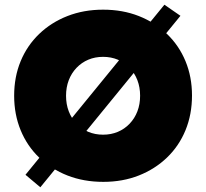

<svg xmlns="http://www.w3.org/2000/svg" viewBox="-20 -761 874 814"><path d="M151 33 88 -20 677 -741 745 -694ZM418 10Q335 10 266 -17Q197 -44 146 -93Q95 -142 67.5 -209Q40 -276 40 -355Q40 -435 67.5 -501.5Q95 -568 146 -617Q197 -666 266 -693Q335 -720 417 -720Q500 -720 568.5 -693Q637 -666 688 -617Q739 -568 766.5 -501.5Q794 -435 794 -356Q794 -276 766.5 -209Q739 -142 688 -93Q637 -44 568.5 -17Q500 10 418 10ZM417 -190Q451 -190 479.5 -202Q508 -214 529.5 -236.5Q551 -259 562.5 -289Q574 -319 574 -355Q574 -391 562.5 -421Q551 -451 529.5 -473.5Q508 -496 479.5 -508Q451 -520 417 -520Q383 -520 354.5 -508Q326 -496 304.5 -473.5Q283 -451 271.5 -421Q260 -391 260 -355Q260 -319 271.5 -289Q283 -259 304.5 -236.5Q326 -214 354.5 -202Q383 -190 417 -190Z"/></svg>

Font: Lexend Deca Black
Style: Regular
Weight: 900
Designer: Bonnie Shaver-Troup, Thomas Jockin
Foundry: Lexend
Version: Version 1.007